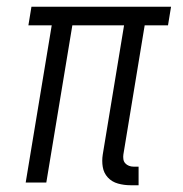

<svg xmlns="http://www.w3.org/2000/svg" viewBox="-20 -540 540 568"><path d="M366 8Q347 8 329 3Q311 -2 299 -15Q287 -28 284 -46Q281 -64 284 -83L347 -465H194L117 0H56L133 -465H64L73 -520H486L477 -465H408L345 -83Q344 -76 345 -69Q346 -62 350.5 -57Q355 -52 361.5 -49.5Q368 -47 375 -47H390V8Z"/></svg>

Font: Iosevka SS04 Light
Style: Italic
Weight: 300
Italic angle: -9°
Monospace: yes
Designer: Belleve Invis
Foundry: Belleve Invis
Version: Version 19.0.0; ttfautohint (v1.8.4)